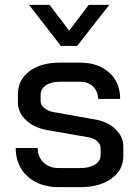

<svg xmlns="http://www.w3.org/2000/svg" viewBox="-20 -766 570 794"><path d="M45 -154H136Q136 -117 160 -94Q184 -71 224 -71H312Q350 -71 373 -85.5Q396 -100 396 -124V-153Q396 -169 382.5 -181.5Q369 -194 348 -198L175 -228Q120 -238 87 -269.5Q54 -301 54 -343V-376Q54 -435 101 -471Q148 -507 227 -507H311Q386 -507 431.5 -466Q477 -425 477 -357H386Q385 -389 364.5 -408.5Q344 -428 311 -428H228Q191 -428 169.5 -413Q148 -398 148 -373V-348Q148 -332 162 -320Q176 -308 198 -303L373 -272Q425 -263 457.5 -232Q490 -201 490 -160V-121Q490 -63 441 -27.5Q392 8 312 8H224Q143 8 94 -36.5Q45 -81 45 -154ZM100 -746H185L266 -639L347 -746H432L299 -576H232Z"/></svg>

Font: Bai Jamjuree Medium
Style: Regular
Weight: 500
Version: Version 1.000; ttfautohint (v1.6)